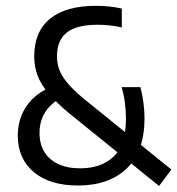

<svg xmlns="http://www.w3.org/2000/svg" viewBox="-20 -622 601 651"><path d="M519.3 8.5 214.8 -237.7Q170.9 -274.1 144.9 -304.9Q118.9 -335.6 107.4 -365.9Q96 -396.2 96 -431Q96 -514.4 149.4 -558.3Q202.9 -602.3 305.9 -602.3Q328.4 -602.3 350.3 -600Q372.3 -597.8 393 -593V-529.1Q370 -534.2 349.5 -536.1Q329 -538.1 310.3 -538.1Q262.9 -538.1 232.6 -526.2Q202.3 -514.4 187.8 -490.6Q173.2 -466.9 173.2 -431.8Q173.2 -408.1 180.3 -387.5Q187.5 -366.9 205.5 -344.5Q223.6 -322.1 256.6 -293.3L561.1 -47.1ZM244.5 7Q148.9 7 94.6 -38.5Q40.3 -84.1 40.3 -162.3Q40.3 -199.4 52.9 -230.6Q65.5 -261.7 89.1 -285.5Q112.8 -309.3 145.9 -324.1L182.2 -287.5Q148.3 -267.3 131.2 -238.2Q114 -209 114 -171.2Q114 -134.1 130.2 -107.3Q146.5 -80.5 177.2 -65.9Q208 -51.3 252.2 -51.3Q322.9 -51.3 365 -90.7Q407.1 -130.2 407.1 -220.1Q407.1 -244.7 403.6 -272.5Q400.1 -300.3 392.4 -326.5H456.1Q463 -300.3 466.5 -272.8Q470 -245.3 470 -221.4Q470 -108.6 409.6 -50.8Q349.2 7 244.5 7Z"/></svg>

Font: Encode Sans SC Condensed Thin
Style: Regular
Weight: 100
Width: 3
Designer: Multiple Designers
Foundry: Impallari Type
Version: Version 3.002